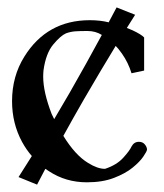

<svg xmlns="http://www.w3.org/2000/svg" viewBox="-20 -482 446 521"><path d="M127 -158.7Q144 -187.5 169.4 -231Q214.4 -309.6 256.3 -387.2Q239.3 -397.9 217.3 -397.9Q196.8 -397.9 184.1 -397Q171.4 -396 159.2 -391.6Q144.5 -385.3 124.5 -361.3Q104.5 -337.4 98.1 -291.5Q97.2 -282.7 97.2 -273.9Q97.2 -232.4 120.1 -172.9Q126.5 -159.2 127 -158.7ZM151.9 -113.3Q184.1 -61 218.8 -40Q244.6 -23.9 264.2 -23.9H265.1Q296.4 -34.2 314.2 -53.7Q332 -73.2 336.9 -84.5Q343.8 -97.2 356.9 -97.2Q367.2 -97.2 373 -90.1Q378.9 -83 378.9 -76.2Q378.9 -71.8 369.1 -57.4Q359.4 -43 339.8 -27.1Q320.3 -11.2 289.3 0.7Q258.3 12.7 215.8 12.7Q158.7 12.7 113.3 -17.1Q103.5 -23.4 103 -23.9L80.6 19L30.3 -1.5Q49.8 -32.2 66.4 -58.6Q51.8 -75.2 40 -96.7Q12.7 -147 12.7 -207.5Q12.7 -274.9 45.9 -328.1Q107.4 -427.2 223.6 -427.2Q252 -427.2 274.9 -421.4Q282.7 -436 296.4 -461.9L346.7 -441.9Q333 -420.4 324.2 -406.2Q330.1 -403.8 339.4 -399.9Q363.3 -388.7 371.1 -380.4V-290.5L336.9 -283.2Q328.1 -312 311 -336.4Q299.8 -352.1 293.9 -357.4Q254.9 -293.5 208 -212.9Q178.7 -162.1 151.9 -113.3Z"/></svg>

Font: Quaaykop
Style: Medium
Weight: 500
Designer: Tup Wanders
Foundry: Free font, DO NOT SELL
Version: Version 1.00;July 31, 2023;FontCreator 11.5.0.2430 64-bit